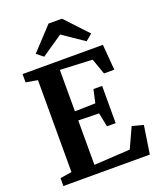

<svg xmlns="http://www.w3.org/2000/svg" viewBox="-174 -1091 996 1197"><g transform="rotate(-20 323.5 -492.0)"><path d="M35.5 -52.5 112.5 -64.5V-674.5L35 -688V-743H568L582 -573H513.5L476.5 -678L262.5 -688V-413L399 -416.5L418.5 -504H476V-257H418.5L399.5 -349.5L262.5 -352.5V-58L502 -72L563.5 -206L637.5 -186.5L609 0H35.5ZM155.5 -833.5 295 -983.5H384L523.5 -834.5L480.5 -798.5L339.5 -894.5L199 -798.5Z"/></g></svg>

Font: Merriweather Text
Style: Bold
Weight: 700
Designer: Eben Sorkin
Foundry: Eben Sorkin
Version: Version 2.100